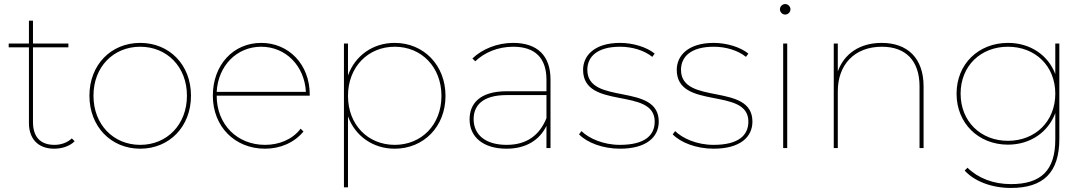

<svg xmlns="http://www.w3.org/2000/svg" viewBox="-20 -732 5371 949"><path d="M318 -517H143V-630H123V-517H23V-498H123V-124C123 -48 166 3 248 3C285 3 325 -9 349 -34L335 -48C313 -27 282 -16 249 -16C179 -16 143 -56 143 -129V-498H318Z M673 3C817 3 924 -106 924 -259C924 -412 817 -520 673 -520C529 -520 422 -412 422 -259C422 -106 529 3 673 3ZM673 -16C541 -16 442 -116 442 -259C442 -402 541 -501 673 -501C805 -501 904 -402 904 -259C904 -116 805 -16 673 -16Z M1051 -278C1058 -406 1149 -501 1271 -501C1393 -501 1485 -406 1492 -278ZM1290 3C1364 3 1434 -26 1480 -82L1466 -96C1425 -42 1359 -16 1290 -16C1153 -16 1051 -116 1051 -259H1511V-264C1511 -414 1407 -520 1271 -520C1134 -520 1032 -412 1032 -259C1032 -106 1141 3 1290 3Z M1931 -16C1799 -16 1700 -115 1700 -258C1700 -401 1799 -501 1931 -501C2063 -501 2162 -401 2162 -258C2162 -115 2063 -16 1931 -16ZM1700 -157C1735 -60 1823 3 1931 3C2073 3 2182 -105 2182 -258C2182 -411 2073 -520 1931 -520C1823 -520 1735 -457 1700 -359V-517H1680V194H1700Z M2681 -148C2647 -64 2584 -16 2484 -16C2381 -16 2321 -65 2321 -143C2321 -212 2367 -262 2484 -262H2681ZM2484 3C2581 3 2648 -41 2681 -110V0H2701V-339C2701 -457 2636 -520 2516 -520C2438 -520 2364 -490 2315 -443L2329 -429C2374 -472 2440 -501 2517 -501C2624 -501 2681 -446 2681 -338V-281H2485C2347 -281 2301 -216 2301 -142C2301 -55 2368 3 2484 3Z M3044 3C3173 3 3236 -53 3236 -131C3236 -326 2883 -209 2883 -387C2883 -451 2931 -501 3045 -501C3103 -501 3163 -484 3204 -451L3216 -467C3177 -499 3109 -520 3045 -520C2917 -520 2862 -456 2862 -387C2862 -186 3216 -304 3216 -131C3216 -63 3167 -16 3044 -16C2961 -16 2891 -48 2854 -84L2842 -68C2881 -27 2960 3 3044 3Z M3507 3C3636 3 3699 -53 3699 -131C3699 -326 3346 -209 3346 -387C3346 -451 3394 -501 3508 -501C3566 -501 3626 -484 3667 -451L3679 -467C3640 -499 3572 -520 3508 -520C3380 -520 3325 -456 3325 -387C3325 -186 3679 -304 3679 -131C3679 -63 3630 -16 3507 -16C3424 -16 3354 -48 3317 -84L3305 -68C3344 -27 3423 3 3507 3Z M3871 0V-517H3851V0ZM3861 -660C3875 -660 3887 -672 3887 -686C3887 -700 3875 -712 3861 -712C3847 -712 3835 -700 3835 -686C3835 -672 3847 -660 3861 -660Z M4338 -520C4228 -520 4152 -465 4121 -379V-517H4101V0H4121V-281C4121 -412 4203 -501 4339 -501C4456 -501 4525 -433 4525 -305V0H4545V-305C4545 -445 4465 -520 4338 -520Z M4962 -36C4827 -36 4728 -132 4728 -269C4728 -406 4827 -501 4962 -501C5097 -501 5196 -406 5196 -269C5196 -132 5097 -36 4962 -36ZM4962 -17C5073 -17 5161 -79 5196 -173V-43C5196 110 5126 178 4977 178C4890 178 4815 149 4762 97L4748 111C4797 165 4883 197 4977 197C5137 197 5216 121 5216 -46V-517H5196V-366C5161 -459 5073 -520 4962 -520C4817 -520 4708 -416 4708 -269C4708 -122 4817 -17 4962 -17Z"/></svg>

Font: Montserrat-Alt1 Thin
Style: Regular
Weight: 100
Designer: Differentunic
Foundry: Differentunic
Version: Version 7.222